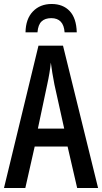

<svg xmlns="http://www.w3.org/2000/svg" viewBox="-20 -943 512 963"><path d="M367 0 319 -208H154L107 0H0L173 -714H296L472 0ZM253 -519Q247 -549 242.5 -577Q238 -605 235 -629Q230 -579 217 -520L170 -298H302ZM239 -923Q296 -923 329.5 -887.5Q363 -852 365 -781H304Q299 -852 237 -852Q206 -852 188.5 -835.5Q171 -819 168 -781H108Q109 -848 145 -885.5Q181 -923 239 -923Z"/></svg>

Font: Noto Sans ExtraCondensed Medium
Style: Regular
Weight: 500
Width: 2
Designer: Monotype Design Team
Foundry: Monotype Imaging Inc.
Version: Version 2.013; ttfautohint (v1.8.4.7-5d5b)